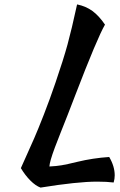

<svg xmlns="http://www.w3.org/2000/svg" viewBox="-20 -766 540 867"><path d="M473.1 -57.1Q498 -15.1 498 25.9Q498 42 493.2 58.1Q462.4 54.2 418.9 54.2Q329.1 54.2 163.1 81.1Q140.6 72.8 117.2 49.3Q93.8 25.9 74.2 -6.8Q78.6 -17.1 98.4 -60.8Q118.2 -104.5 134.5 -141.8Q150.9 -179.2 178 -248.5Q205.1 -317.9 231 -394Q266.6 -498 284.9 -564.9Q303.2 -631.8 328.1 -746.1Q368.2 -737.8 397.5 -716.3Q426.8 -694.8 454.1 -654.8Q419.4 -595.2 319.8 -335.9Q305.2 -296.9 285.6 -247.3Q266.1 -197.8 253.2 -165.5Q240.2 -133.3 228 -100.6Q215.8 -67.9 209.7 -46.6Q203.6 -25.4 203.1 -14.2Q234.4 -15.6 258.8 -19.8Q283.2 -23.9 329.1 -35.2Q399.4 -52.2 473.1 -57.1Z"/></svg>

Font: Kaushan Script
Style: Regular
Weight: 400
Designer: Pablo Impallari
Foundry: Pablo Impallari
Version: Version 1.002